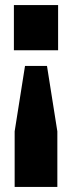

<svg xmlns="http://www.w3.org/2000/svg" viewBox="-20 -540 286 760"><path d="M79 -279 38 -20V200H207V-20L166 -279ZM35 -341H210V-520H35Z"/></svg>

Font: Aspekta 750
Style: Regular
Weight: 750
Designer: Ivo Dolenc
Version: Version 2.000